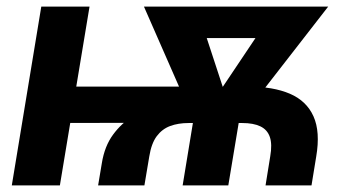

<svg xmlns="http://www.w3.org/2000/svg" viewBox="-20 -559 1055 579"><path d="M275.9 0 287.1 -66.9Q295.4 -118.2 320.8 -152.8Q346.2 -187.5 381.8 -209.5Q417.5 -231.4 457.5 -243.2Q497.6 -254.9 536.6 -259Q575.7 -263.2 607.4 -263.2L729 -297.9Q803.7 -297.9 854 -276.4Q904.3 -254.9 925.3 -208.3Q946.3 -161.6 933.6 -86.9L919.4 0H780.8L794.9 -87.4Q801.3 -124 793.7 -146Q786.1 -168 765.1 -178Q744.1 -188 710.4 -188H548.8Q517.6 -188 493.2 -179Q468.8 -169.9 452.6 -148.2Q436.5 -126.5 430.2 -87.4L415.5 0ZM15.6 0 104.5 -539.1H250L160.6 0ZM107.9 -188 126 -297.9H576.7L558.6 -189ZM530.8 0 571.8 -249.5H710L668.5 0ZM565.9 -192.9 414.1 -539.1H572.3L670.4 -240.2L648.4 -192.9ZM619.6 -192.9 615.7 -243.2 814 -539.1H969.7L700.7 -192.9ZM492.7 -444.3 508.3 -539.1H891.6L876 -444.3Z"/></svg>

Font: Inter 18pt
Style: Bold Italic
Weight: 700
Italic angle: -9.3988°
Designer: Rasmus Andersson
Foundry: rsms
Version: Version 4.001;git-66647c0bb